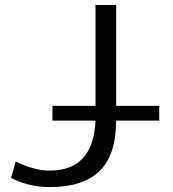

<svg xmlns="http://www.w3.org/2000/svg" viewBox="-20 -750 702 780"><path d="M193 -260V-320H368V-730H452V-320H627V-260H452Q451 -119 384 -54.5Q317 10 182 10Q97 10 25 -27L44 -94Q118 -57 182 -57Q359 -57 368 -260Z"/></svg>

Font: M PLUS 1p
Style: Regular
Weight: 400
Version: Version 1.062